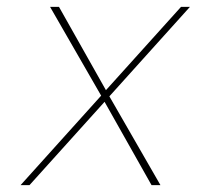

<svg xmlns="http://www.w3.org/2000/svg" viewBox="-20 -540 640 560"><path d="M40 0 275 -261 126 -520H152L289 -277L508 -520H534L299 -259L448 0H422L285 -243L66 0Z"/></svg>

Font: Iosevka Aile Thin
Style: Italic
Weight: 100
Italic angle: -9°
Designer: Belleve Invis
Foundry: Belleve Invis
Version: Version 31.1.0; ttfautohint (v1.8.4)